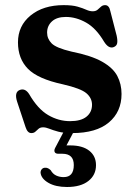

<svg xmlns="http://www.w3.org/2000/svg" viewBox="-20 -506 531 748"><path d="M236.5 -440Q201.5 -440 182.5 -422.8Q163.5 -405.5 163.5 -379Q163.5 -355 181.2 -337Q199 -319 258.5 -305Q336 -289.5 378.2 -265.5Q420.5 -241.5 437 -210Q453.5 -178.5 453.5 -140Q453.5 -70.5 404.2 -29Q355 12.5 261 12.5Q227.5 12.5 206.5 6.8Q185.5 1 172 -4.5Q158.5 -10 148 -10Q137 -10 130.5 -4.5Q124 1 118 6.8Q112 12.5 102 12.5Q87 12.5 79.5 -11L46.5 -110.5Q35 -147 57 -155.5Q78 -163.5 93.5 -139.5Q127 -81.5 167.5 -57.8Q208 -34 253 -34Q295.5 -34 317 -51.5Q338.5 -69 338.5 -98Q338.5 -124 316.5 -142.8Q294.5 -161.5 225 -177.5Q127.5 -198.5 88.8 -238Q50 -277.5 50 -341Q50 -405.5 99.2 -445.8Q148.5 -486 228 -486Q262 -486 282.5 -480Q303 -474 316.2 -468Q329.5 -462 341 -462Q353 -462 360 -468Q367 -474 373.5 -480Q380 -486 389.5 -486Q405.5 -486 410 -462L434.5 -367Q438.5 -348.5 436.5 -337.8Q434.5 -327 423 -322.5Q403.5 -315 385.5 -343.5Q354.5 -396 315.5 -418Q276.5 -440 236.5 -440ZM235 -6H274L239 60.5Q245.5 60.5 254 60.5Q301.5 60.5 327.8 81.2Q354 102 354 137.5Q354 176 324.2 199.2Q294.5 222.5 241 222.5Q196.5 222.5 168.5 206.2Q140.5 190 138 167Q138 158.5 143 153Q148 147.5 155.5 147.5Q162.5 147 167.5 149.8Q172.5 152.5 177.5 157Q185.5 171.5 198.8 177.8Q212 184 228 184Q267.5 184 267.5 137Q267.5 93 223 93H207.5Q196 93 193 86.2Q190 79.5 195 70Z"/></svg>

Font: Fraunces 9pt S000 SemiBold
Style: Regular
Weight: 600
Version: Version 1.000; ttfautohint (v1.8.3)